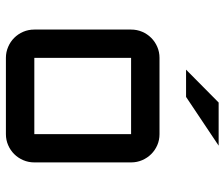

<svg xmlns="http://www.w3.org/2000/svg" viewBox="-75 -685 760 650"><g transform="rotate(90 305.0 -360.0)"><path d="M529.8 -96.2Q529.8 -76.2 522.2 -58.6Q514.6 -41 501.7 -28.1Q488.8 -15.1 471.4 -7.6Q454.1 0 434.1 0H175.8Q156.2 0 138.7 -7.6Q121.1 -15.1 108.2 -28.1Q95.2 -41 87.6 -58.6Q80.1 -76.2 80.1 -96.2V-423.8Q80.1 -443.8 87.6 -461.4Q95.2 -479 108.2 -491.9Q121.1 -504.9 138.7 -512.5Q156.2 -520 175.8 -520H434.1Q454.1 -520 471.4 -512.5Q488.8 -504.9 501.7 -491.9Q514.6 -479 522.2 -461.4Q529.8 -443.8 529.8 -423.8ZM175.8 -423.8V-96.2H434.1V-423.8ZM327.1 -720.2H473.1L308.1 -609.9H215.8Z"/></g></svg>

Font: Aldrich
Style: Regular
Weight: 400
Designer: Matthew Desmond
Foundry: Matthew Desmond
Version: Version 1.001 2011